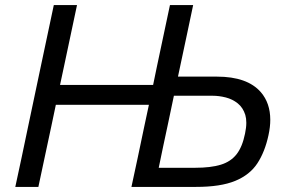

<svg xmlns="http://www.w3.org/2000/svg" viewBox="-20 -733 1124 753"><path d="M40 0Q52.5 -59 64.5 -114Q76 -169 90 -235.5L140 -472.5Q154.5 -540.5 166.5 -597.5Q178.5 -654 191 -713H282Q269.5 -654 257.5 -597.5Q245.5 -541 231 -472.5L215.5 -400H580.5L595.5 -472.5Q610 -540.5 622 -597.5Q634 -654 646.5 -713H737.5Q725 -653 713 -597Q701 -540.5 686.5 -472.5L678 -432.5H830.5Q950 -432.5 1003 -371.5Q1040 -328.5 1040 -263Q1040 -235 1033 -203Q1019 -137.5 989.2 -92.2Q959.5 -47 902.2 -23.5Q845 0 749 0H495.5Q508 -59 520 -114Q531.5 -169 545.5 -235.5L564 -322H199L181 -236.5Q166.5 -169 154.8 -114Q143 -59 130.5 0ZM602.5 -75H745.5Q806.5 -75 845.8 -87Q885 -99 907.8 -128Q930.5 -157 941 -209Q946 -232.5 946 -251.5Q946 -269 942 -282.5Q933 -311 912.5 -327.5Q892 -344 865.5 -350.8Q839 -357.5 813.5 -357.5H662L639.5 -250.5Q629 -201.5 620.2 -160.2Q611.5 -119 602.5 -75Z"/></svg>

Font: Heraclito
Style: Italic
Weight: 400
Italic angle: -12°
Designer: Kostas Bartsokas (font) & Cristiano Sobral (main changes)
Foundry: Kostas Bartsokas (font) & Cristiano Sobral (main changes)
Version: Version 1.00;July 8, 2020;FontCreator 13.0.0.2655 64-bit